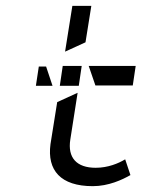

<svg xmlns="http://www.w3.org/2000/svg" viewBox="-20 -652 512 658"><path d="M103 -358H160L138 -424H113ZM153 -158C141 -68 188 -14 298 -14C352 -14 399 -36 427 -52L409 -106C386 -92 350 -77 308 -77C243 -77 211 -111 221 -174L246 -334L176 -302ZM185 -358H250L260 -426H195ZM203 -475 273 -507 293 -632H228ZM284 -426 307 -359H435L445 -426Z"/></svg>

Font: Charger Static
Style: Obl
Weight: 1000
Designer: Jasper
Foundry: KineticPlasma Fonts/Cannot Into Space Fonts
Version: Version 1.1